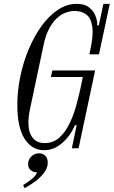

<svg xmlns="http://www.w3.org/2000/svg" viewBox="-20 -770 590 997"><path d="M209 10Q146 10 108 -49Q70 -108 70 -224Q70 -298 85.5 -373Q101 -448 129.5 -515.5Q158 -583 196.5 -636Q235 -689 281.5 -719.5Q328 -750 379 -750Q419 -750 442 -732Q465 -714 475.5 -688Q486 -662 485 -638H493L517 -750H550L494 -488H444L449 -511Q466 -589 459 -633Q452 -677 427.5 -695Q403 -713 369 -713Q310 -713 267 -667Q224 -621 206 -535L136 -205Q118 -119 138.5 -73Q159 -27 212 -27Q256 -27 287 -54.5Q318 -82 339.5 -125.5Q361 -169 374.5 -217.5Q388 -266 397 -307L410 -370H244L252 -404H474L388 0H353L378 -120H369Q358 -92 335.5 -62Q313 -32 281 -11Q249 10 209 10ZM108 207 100 191Q121 179 144.5 160Q168 141 172 125Q153 125 139.5 113.5Q126 102 126 82Q126 58 143 42Q160 26 183 26Q201 26 214.5 38.5Q228 51 228 75Q228 102 208.5 127.5Q189 153 161 173.5Q133 194 108 207Z"/></svg>

Font: Xanh Mono
Style: Italic
Weight: 400
Italic angle: -12°
Monospace: yes
Designer: Lam Bao, Duy Dao
Foundry: Yellow Type Foundry
Version: Version 3.101; ttfautohint (v1.8.3)